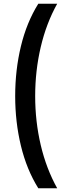

<svg xmlns="http://www.w3.org/2000/svg" viewBox="-20 -852 383 1037"><path d="M187 165Q124 64 93 -64.5Q62 -193 62 -333Q62 -474 93 -602.5Q124 -731 187 -832H289Q230 -726 200 -598Q170 -470 170 -333Q170 -196 200 -68.5Q230 59 289 165Z"/></svg>

Font: Noto Sans Devanagari Condensed SemiBold
Style: Regular
Weight: 600
Width: 3
Designer: Jelle Bosma - Monotype Design Team
Foundry: Monotype Imaging Inc.
Version: Version 2.004; ttfautohint (v1.8.4.7-5d5b)